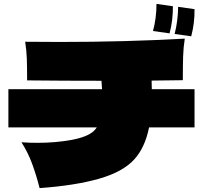

<svg xmlns="http://www.w3.org/2000/svg" viewBox="-20 -951 1040 984"><path d="M866 -919Q867 -848 849 -780L764 -792Q782 -858 782 -931ZM977 -904Q978 -833 960 -765L875 -777Q892 -843 893 -916ZM758 -494H977V-298H744Q723 -194 668 -134Q610 -70 487.5 -35Q365 0 183 13Q165 -57 144 -113.5Q123 -170 90 -222Q126 -219 171 -219Q265 -219 346.5 -234Q428 -249 461 -280Q470 -289 476 -298H23V-494H503L500 -537Q405 -537 309.5 -537.5Q214 -538 119 -539Q119 -605 117.5 -649Q116 -693 109 -737Q170 -736 289 -736Q621 -736 927 -753Q920 -709 918.5 -662Q917 -615 917 -540L757 -538Q758 -523 758 -494Z"/></svg>

Font: Dela Gothic One
Style: Regular
Weight: 400
Designer: aratakana
Foundry: aratakana
Version: Version 1.004